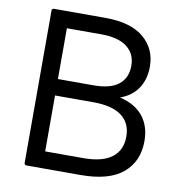

<svg xmlns="http://www.w3.org/2000/svg" viewBox="-82 -810 835 886"><g transform="rotate(10 335.5 -367.0)"><path d="M101 0Q90 0 90 -11V-724Q90 -734 101 -734H340Q460 -734 521 -682.5Q582 -631 582 -548Q582 -488 553.5 -445.5Q525 -403 471 -384Q543 -367 580 -321Q617 -275 617 -205Q617 -110 552 -55Q487 0 353 0ZM174 -656V-418H341Q420 -418 458.5 -449Q497 -480 497 -537Q497 -593 456 -624.5Q415 -656 335 -656ZM174 -341V-79H353Q442 -79 486.5 -113Q531 -147 531 -211Q531 -274 486.5 -307.5Q442 -341 353 -341Z"/></g></svg>

Font: LINE Seed Sans TH
Style: Regular
Weight: 400
Designer: Dalton Maag Ltd | Thai characters by Cadson Demak Co.,Ltd.
Foundry: Dalton Maag Ltd
Version: Version 1.002